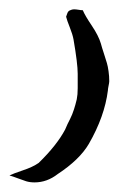

<svg xmlns="http://www.w3.org/2000/svg" viewBox="-100 -210 273 404"><path d="M39.1 -174.8Q40 -176.8 41 -180.2Q42 -183.6 43.5 -185.5Q44.9 -187.5 47.9 -188.5Q51.8 -190.4 55.7 -190.4Q59.6 -190.4 64.9 -189.5Q70.3 -188.5 74.2 -188.5Q79.1 -176.8 93.3 -155.8Q107.4 -134.8 112.3 -118.2Q114.3 -110.4 118.7 -97.2Q123 -84 125 -77.1Q127 -70.3 128.4 -60.1Q129.9 -49.8 129.9 -39.1Q129.9 -36.1 128.4 -29.3Q127 -22.5 127 -19.5Q120.1 35.2 86.9 92.8Q67.4 126 21.5 156.2Q-1 173.8 -27.3 173.8Q-37.1 173.8 -44.9 171.4Q-52.7 168.9 -63 165Q-73.2 161.1 -80.1 159.2Q-72.3 155.3 -51.8 148.4Q-31.2 141.6 -18.6 132.8Q19.5 95.7 37.1 62.5Q38.1 59.6 42 51.3Q45.9 43 47.4 40.5Q48.8 38.1 51.8 30.8Q54.7 23.4 55.7 20Q56.6 16.6 58.6 10.3Q60.5 3.9 61.5 -1Q62.5 -5.9 63 -11.7Q63.5 -17.6 63.5 -24.4V-54.7Q63.5 -76.2 54.7 -127Q52.7 -137.7 46.9 -152.3Q41 -167 39.1 -174.8Z"/></svg>

Font: Shelly2023
Style: Regular
Weight: 400
Version: Version 0.2